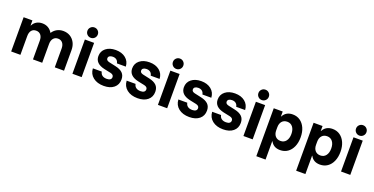

<svg xmlns="http://www.w3.org/2000/svg" viewBox="-27 -1568 5130 2634"><g transform="rotate(20 2538.5 -250.5)"><path d="M62.5 0V-500H190.8V-426.7H194.2Q215 -467.5 251.2 -488.3Q287.5 -509.2 335 -509.2Q382.5 -509.2 420 -487.5Q457.5 -465.8 480.8 -425H483.3Q510 -465.8 550.4 -487.5Q590.8 -509.2 640 -509.2Q698.3 -509.2 741.7 -482.5Q785 -455.8 809.6 -409.2Q834.2 -362.5 834.2 -300.8V0H699.2V-274.2Q699.2 -326.7 674.6 -356.2Q650 -385.8 607.5 -385.8Q565.8 -385.8 540.8 -356.2Q515.8 -326.7 515.8 -274.2V0H380.8V-274.2Q380.8 -326.7 356.2 -356.2Q331.7 -385.8 288.3 -385.8Q245 -385.8 221.2 -356.2Q197.5 -326.7 197.5 -274.2V0Z M956.7 0V-500H1091.7V0ZM1024.2 -549.2Q992.5 -549.2 970.4 -571.2Q948.3 -593.3 948.3 -625Q948.3 -656.7 970.4 -678.8Q992.5 -700.8 1024.2 -700.8Q1055.8 -700.8 1077.9 -678.8Q1100 -656.7 1100 -625Q1100 -593.3 1077.9 -571.2Q1055.8 -549.2 1024.2 -549.2Z M1415.8 10Q1319.2 10 1259.2 -37.5Q1199.2 -85 1195 -165.8H1325Q1330.8 -131.7 1355.8 -113.3Q1380.8 -95 1421.7 -95Q1454.2 -95 1472.1 -107.5Q1490 -120 1490 -145Q1490 -180 1442.5 -190.8L1347.5 -210.8Q1208.3 -241.7 1208.3 -350Q1208.3 -422.5 1262.9 -466.2Q1317.5 -510 1405.8 -510Q1495 -510 1551.2 -464.6Q1607.5 -419.2 1611.7 -342.5H1481.7Q1475.8 -375 1454.2 -392.1Q1432.5 -409.2 1398.3 -409.2Q1369.2 -409.2 1351.7 -397.5Q1334.2 -385.8 1334.2 -363.3Q1334.2 -346.7 1345.4 -336.7Q1356.7 -326.7 1377.5 -321.7L1475.8 -300Q1545.8 -285 1581.2 -250.4Q1616.7 -215.8 1616.7 -155.8Q1616.7 -79.2 1562.5 -34.6Q1508.3 10 1415.8 10Z M1909.2 10Q1812.5 10 1752.5 -37.5Q1692.5 -85 1688.3 -165.8H1818.3Q1824.2 -131.7 1849.2 -113.3Q1874.2 -95 1915 -95Q1947.5 -95 1965.4 -107.5Q1983.3 -120 1983.3 -145Q1983.3 -180 1935.8 -190.8L1840.8 -210.8Q1701.7 -241.7 1701.7 -350Q1701.7 -422.5 1756.2 -466.2Q1810.8 -510 1899.2 -510Q1988.3 -510 2044.6 -464.6Q2100.8 -419.2 2105 -342.5H1975Q1969.2 -375 1947.5 -392.1Q1925.8 -409.2 1891.7 -409.2Q1862.5 -409.2 1845 -397.5Q1827.5 -385.8 1827.5 -363.3Q1827.5 -346.7 1838.8 -336.7Q1850 -326.7 1870.8 -321.7L1969.2 -300Q2039.2 -285 2074.6 -250.4Q2110 -215.8 2110 -155.8Q2110 -79.2 2055.8 -34.6Q2001.7 10 1909.2 10Z M2205 0V-500H2340V0ZM2272.5 -549.2Q2240.8 -549.2 2218.8 -571.2Q2196.7 -593.3 2196.7 -625Q2196.7 -656.7 2218.8 -678.8Q2240.8 -700.8 2272.5 -700.8Q2304.2 -700.8 2326.2 -678.8Q2348.3 -656.7 2348.3 -625Q2348.3 -593.3 2326.2 -571.2Q2304.2 -549.2 2272.5 -549.2Z M2664.2 10Q2567.5 10 2507.5 -37.5Q2447.5 -85 2443.3 -165.8H2573.3Q2579.2 -131.7 2604.2 -113.3Q2629.2 -95 2670 -95Q2702.5 -95 2720.4 -107.5Q2738.3 -120 2738.3 -145Q2738.3 -180 2690.8 -190.8L2595.8 -210.8Q2456.7 -241.7 2456.7 -350Q2456.7 -422.5 2511.2 -466.2Q2565.8 -510 2654.2 -510Q2743.3 -510 2799.6 -464.6Q2855.8 -419.2 2860 -342.5H2730Q2724.2 -375 2702.5 -392.1Q2680.8 -409.2 2646.7 -409.2Q2617.5 -409.2 2600 -397.5Q2582.5 -385.8 2582.5 -363.3Q2582.5 -346.7 2593.8 -336.7Q2605 -326.7 2625.8 -321.7L2724.2 -300Q2794.2 -285 2829.6 -250.4Q2865 -215.8 2865 -155.8Q2865 -79.2 2810.8 -34.6Q2756.7 10 2664.2 10Z M3157.5 10Q3060.8 10 3000.8 -37.5Q2940.8 -85 2936.7 -165.8H3066.7Q3072.5 -131.7 3097.5 -113.3Q3122.5 -95 3163.3 -95Q3195.8 -95 3213.8 -107.5Q3231.7 -120 3231.7 -145Q3231.7 -180 3184.2 -190.8L3089.2 -210.8Q2950 -241.7 2950 -350Q2950 -422.5 3004.6 -466.2Q3059.2 -510 3147.5 -510Q3236.7 -510 3292.9 -464.6Q3349.2 -419.2 3353.3 -342.5H3223.3Q3217.5 -375 3195.8 -392.1Q3174.2 -409.2 3140 -409.2Q3110.8 -409.2 3093.3 -397.5Q3075.8 -385.8 3075.8 -363.3Q3075.8 -346.7 3087.1 -336.7Q3098.3 -326.7 3119.2 -321.7L3217.5 -300Q3287.5 -285 3322.9 -250.4Q3358.3 -215.8 3358.3 -155.8Q3358.3 -79.2 3304.2 -34.6Q3250 10 3157.5 10Z M3453.3 0V-500H3588.3V0ZM3520.8 -549.2Q3489.2 -549.2 3467.1 -571.2Q3445 -593.3 3445 -625Q3445 -656.7 3467.1 -678.8Q3489.2 -700.8 3520.8 -700.8Q3552.5 -700.8 3574.6 -678.8Q3596.7 -656.7 3596.7 -625Q3596.7 -593.3 3574.6 -571.2Q3552.5 -549.2 3520.8 -549.2Z M3714.2 200V-500H3845V-428.3H3848.3Q3891.7 -510 3990 -510Q4052.5 -510 4099.2 -477.1Q4145.8 -444.2 4171.7 -385.8Q4197.5 -327.5 4197.5 -250Q4197.5 -172.5 4171.7 -113.8Q4145.8 -55 4099.2 -22.5Q4052.5 10 3990 10Q3893.3 10 3852.5 -68.3H3849.2V200ZM3953.3 -110Q4004.2 -110 4033.3 -147.9Q4062.5 -185.8 4062.5 -250Q4062.5 -314.2 4033.3 -352.1Q4004.2 -390 3953.3 -390Q3905 -390 3877.1 -358.3Q3849.2 -326.7 3849.2 -272.5V-227.5Q3849.2 -173.3 3877.1 -141.7Q3905 -110 3953.3 -110Z M4295.8 200V-500H4426.7V-428.3H4430Q4473.3 -510 4571.7 -510Q4634.2 -510 4680.8 -477.1Q4727.5 -444.2 4753.3 -385.8Q4779.2 -327.5 4779.2 -250Q4779.2 -172.5 4753.3 -113.8Q4727.5 -55 4680.8 -22.5Q4634.2 10 4571.7 10Q4475 10 4434.2 -68.3H4430.8V200ZM4535 -110Q4585.8 -110 4615 -147.9Q4644.2 -185.8 4644.2 -250Q4644.2 -314.2 4615 -352.1Q4585.8 -390 4535 -390Q4486.7 -390 4458.8 -358.3Q4430.8 -326.7 4430.8 -272.5V-227.5Q4430.8 -173.3 4458.8 -141.7Q4486.7 -110 4535 -110Z M4878.3 0V-500H5013.3V0ZM4945.8 -549.2Q4914.2 -549.2 4892.1 -571.2Q4870 -593.3 4870 -625Q4870 -656.7 4892.1 -678.8Q4914.2 -700.8 4945.8 -700.8Q4977.5 -700.8 4999.6 -678.8Q5021.7 -656.7 5021.7 -625Q5021.7 -593.3 4999.6 -571.2Q4977.5 -549.2 4945.8 -549.2Z"/></g></svg>

Font: Funnel Sans
Style: Bold
Weight: 700
Designer: NORD ID, Kristian Moeller
Foundry: Dicotype
Version: Version 1.000